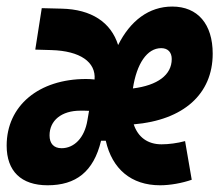

<svg xmlns="http://www.w3.org/2000/svg" viewBox="-42 -547 659 577"><path d="M443.4 -113.3C401.9 -113.3 372.6 -134.8 359.9 -173.3C509.3 -186 597.2 -264.2 597.2 -385.7C597.2 -474.6 552.2 -527.3 475.6 -527.3C405.8 -527.3 349.6 -484.9 313 -411.6C291.5 -480 232.9 -519 143.1 -521L83.5 -522.5L64 -397.9L112.3 -396.5C199.2 -394 246.6 -360.4 242.2 -308.1C233.9 -309.1 225.1 -309.6 216.8 -309.6C74.2 -309.6 -22 -229 -22 -109.4C-22 -32.7 21.5 9.8 101.1 9.8C186 9.8 239.3 -30.8 261.7 -124H275.9C294.9 -39.1 352.5 9.8 439 9.8C469.2 9.8 504.9 3.4 534.2 -6.8L514.2 -123C491.2 -116.7 464.8 -113.3 443.4 -113.3ZM225.6 -213.9 220.7 -185.5C211.9 -131.8 180.2 -101.6 143.1 -101.6C119.6 -101.6 106.9 -115.7 106.9 -140.1C106.9 -185.1 143.1 -214.4 199.2 -214.4C208.5 -214.4 217.8 -214.4 225.6 -213.9ZM357.4 -281.2C368.7 -355.5 399.9 -402.3 442.4 -402.3C462.9 -402.3 474.1 -389.6 474.1 -369.6C474.1 -321.8 431.6 -290.5 357.4 -281.2Z"/></svg>

Font: Cascadia Code
Style: Bold Italic
Weight: 700
Italic angle: -10°
Monospace: yes
Designer: Aaron Bell
Foundry: Saja Typeworks
Version: Version 2404.023